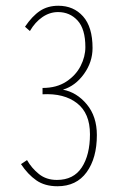

<svg xmlns="http://www.w3.org/2000/svg" viewBox="-20 -637 415 668"><path d="M180 11Q136 11 106.5 -9.5Q77 -30 53 -66L74 -80Q90 -52 115.5 -31.5Q141 -11 178 -11Q236 -11 264.5 -54.5Q293 -98 293 -170Q293 -243 248 -278Q203 -313 128 -309V-331Q177 -331 210.5 -353Q244 -375 260.5 -407.5Q277 -440 277 -473Q277 -536 250 -565.5Q223 -595 182 -595Q153 -595 127.5 -577.5Q102 -560 84 -529L67 -544Q92 -581 119 -599Q146 -617 183 -617Q236 -617 269 -580Q302 -543 302 -470Q302 -421 272 -379.5Q242 -338 199 -325Q247 -316 282 -274Q317 -232 317 -167Q317 -87 281.5 -38Q246 11 180 11Z"/></svg>

Font: Inconsolata Condensed ExtraLight
Style: Regular
Weight: 200
Width: 3
Monospace: yes
Designer: Raph Levien, Cyreal, Brenton Simpson
Foundry: Raph Levien, Cyreal, Google
Version: Version 3.100; ttfautohint (v1.8.4.7-5d5b)